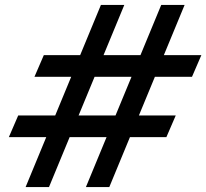

<svg xmlns="http://www.w3.org/2000/svg" viewBox="-20 -760 838 780"><path d="M179 0H84L390 -740H485ZM424 0H329L635 -740H730ZM120 -448 158 -536H798L760 -448ZM16 -203 54 -291H694L656 -203Z"/></svg>

Font: Be Vietnam Pro Variable Thin
Style: Italic
Weight: 100
Italic angle: -12°
Designer: Lam Bao, Tony Le, Vietanh Nguyen
Foundry: Yellow Type Foundry
Version: Version 1.002